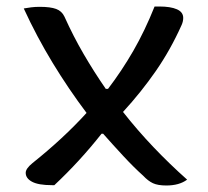

<svg xmlns="http://www.w3.org/2000/svg" viewBox="-20 -559 640 590"><path d="M53 -533Q64 -535 76 -536.5Q88 -538 102 -538Q135 -538 152.5 -531.5Q170 -525 178 -508Q205 -448 237 -393Q269 -338 305 -286H312Q354 -341 389.5 -402.5Q425 -464 455 -539H470Q504 -539 523.5 -530.5Q543 -522 543 -504Q543 -493 538 -482Q504 -406 459 -341Q414 -276 358 -215Q402 -159 451.5 -107Q501 -55 555 -7Q531 11 491 11Q465 11 450 4Q435 -3 420 -19Q391 -45 359 -79.5Q327 -114 297 -148H292Q225 -63 147 10H140Q98 10 78.5 -0.5Q59 -11 59 -28Q59 -41 80 -58Q174 -133 246 -212Q191 -285 142 -365.5Q93 -446 53 -533Z"/></svg>

Font: Recursive Mn Csl St
Style: Regular
Weight: 400
Monospace: yes
Version: Version 1.079;hotconv 1.0.112;makeotfexe 2.5.65598; ttfautoh